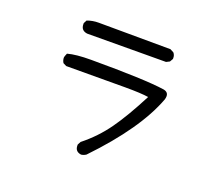

<svg xmlns="http://www.w3.org/2000/svg" viewBox="-121 -876 1241 1081"><g transform="rotate(20 500.0 -335.0)"><path d="M458 31Q421 26 421 -10V-16L431 -35Q513 -100 572.5 -183.5Q632 -267 702 -403Q657 -410 561 -410L209 -409L189 -419Q180 -433 180 -450Q180 -455 189 -476Q239 -490 329 -490Q652 -490 768 -473Q798 -468 798 -442Q798 -434 795 -423Q721 -224 487 20Q474 29 458 31ZM257 -621Q219 -626 219 -664V-670L229 -689Q261 -701 297 -701L728 -699L749 -688Q760 -676 760 -658V-652L749 -633L729 -623Z"/></g></svg>

Font: Xiaolai Mono SC
Style: Regular
Weight: 400
Monospace: yes
Designer: LXGW / Nozomi Seto
Version: Version 3.113;September 30, 2024